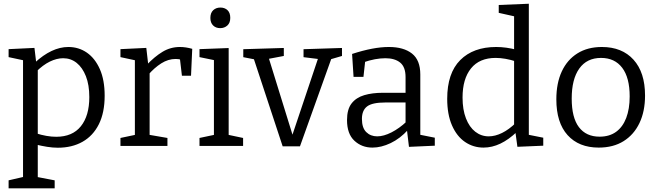

<svg xmlns="http://www.w3.org/2000/svg" viewBox="-20 -792 3567 1042"><path d="M26.7 230V186.7L117.7 165.7L105 181.3V-476L116.7 -462.7L26.7 -482V-525.3L167 -532L177.3 -445.3L167.7 -450.7Q214 -493.7 259.8 -515.3Q305.7 -537 351 -537Q407.3 -537 451.7 -506.2Q496 -475.3 522 -416.5Q548 -357.7 548 -272.7Q548 -180.7 516.5 -117.7Q485 -54.7 427.8 -22.5Q370.7 9.7 293.7 9.7Q266 9.7 235.8 4.8Q205.7 0 172.7 -8L185 -19V181.3L173.7 167L276.7 186.7V230ZM285 -49.7Q373 -49.7 418.8 -106.7Q464.7 -163.7 464.7 -265Q464.7 -331.3 446.2 -378.3Q427.7 -425.3 396 -450.7Q364.3 -476 322.7 -476Q288 -476 250.3 -457.7Q212.7 -439.3 174.7 -401.3L185 -426.3V-51L174 -69Q234.7 -49.7 285 -49.7Z M633.7 0V-43.3L722.3 -62L712 -47.3V-478.3L723.3 -462.7L633.7 -482V-525.3L774 -532L785.3 -434L774.3 -437.7Q818.7 -484.7 862 -510.8Q905.3 -537 956.3 -537Q988.3 -537 1023.3 -527L1016.7 -381H967.3L955 -485.7L964 -468Q956.7 -470 948.7 -471Q940.7 -472 933 -472Q893 -472 855.3 -448.2Q817.7 -424.3 784.3 -385.7L792 -410V-47.3L780.3 -62L888.7 -43.3V0Z M1221 -51.3 1212.3 -61.7 1299.3 -43.3V0H1062.7V-43.3L1149.7 -61.7L1141 -51.3V-473L1149 -464.3L1062.7 -482V-525.3L1221 -531.3ZM1175 -639.3Q1151.3 -639.3 1136.5 -654Q1121.7 -668.7 1121.7 -694.7Q1121.7 -722.3 1137.2 -736.7Q1152.7 -751 1176 -751Q1199.7 -751 1214.7 -736.8Q1229.7 -722.7 1229.7 -695Q1229.7 -667.7 1213.8 -653.5Q1198 -639.3 1175 -639.3Z M1627.3 -525 1836 -531.7V-488.3L1767.7 -468.3L1781.7 -483.3L1608 2H1514L1354.7 -481L1369 -468.3L1300.3 -481.7V-525L1520.3 -531.7V-488.3L1429 -471L1436.7 -483.3L1571 -49.3H1563.3L1707.7 -479.7L1714 -471L1627.3 -481.7Z M2261 -45.2 2248 -63 2339.7 -44.7V-1.3L2199.5 5L2188 -91L2195 -88Q2151.3 -39.8 2100.1 -15.4Q2049 9 2001 9Q1943.3 9 1903.3 -28.3Q1863.3 -65.5 1863.3 -140.5Q1863.3 -198.7 1888 -230.6Q1912.8 -262.5 1956.6 -275.5Q2000.5 -288.5 2058.5 -288.5H2189.5L2181 -278.5V-373.8Q2181 -428.5 2151.8 -452.3Q2122.5 -476 2071.5 -476Q2044.5 -476 2014.4 -470.4Q1984.2 -464.8 1950.2 -452.8L1962.5 -466L1952.5 -374.8H1898.8L1890.8 -499.2Q1948.3 -518 1998 -527.5Q2047.7 -537 2090.5 -537Q2170.5 -537 2215.7 -501.5Q2261 -466 2261 -388ZM1944.2 -146.7Q1944.2 -98.2 1967.7 -75.1Q1991.2 -52 2027.2 -52Q2062.5 -52 2104.9 -73.7Q2147.3 -95.5 2186.8 -132.5L2181 -111V-245L2189.5 -235.8H2071Q2000.2 -235.8 1972.2 -214.4Q1944.2 -193 1944.2 -146.7Z M2604.3 9Q2548.7 9 2503.8 -21.5Q2459 -52 2433 -111.5Q2407 -171 2407 -255.7Q2407 -395 2477.8 -466Q2548.7 -537 2672.7 -537Q2699.3 -537 2727.7 -533.2Q2756 -529.3 2786.3 -521.3L2770 -511.7V-712.7L2778.7 -701.7L2686.7 -722.3V-765L2850 -771.7V-48.7L2838 -62.7L2928.3 -44.7V-1.3L2788 4.7L2776.3 -81L2785.7 -77Q2740.7 -34 2695.5 -12.5Q2650.3 9 2604.3 9ZM2632.3 -52Q2667 -52 2704.7 -70.5Q2742.3 -89 2780.3 -126L2770 -99V-478L2781 -458.3Q2720.3 -477.7 2670 -477.7Q2582 -477.7 2536.2 -420.8Q2490.3 -364 2490.3 -262.7Q2490.3 -197 2508.8 -149.5Q2527.3 -102 2559.5 -77Q2591.7 -52 2632.3 -52Z M3246.3 -537Q3355.7 -537 3418.2 -468Q3480.7 -399 3480.7 -273.3Q3480.7 -187.7 3450.5 -124.3Q3420.3 -61 3364.3 -26Q3308.3 9 3229.3 9Q3121.3 9 3060.3 -58.7Q2999.3 -126.3 2999.3 -253Q2999.3 -340.7 3028.8 -404.2Q3058.3 -467.7 3113.7 -502.3Q3169 -537 3246.3 -537ZM3242 -477.7Q3165 -477.7 3123.8 -420Q3082.7 -362.3 3082.7 -257.3Q3082.7 -153.7 3121.8 -102Q3161 -50.3 3234 -50.3Q3287.3 -50.3 3323.5 -76.5Q3359.7 -102.7 3378.5 -151.8Q3397.3 -201 3397.3 -268.7Q3397.3 -370.7 3356.7 -424.2Q3316 -477.7 3242 -477.7Z"/></svg>

Font: Bitter Thin
Style: Regular
Weight: 100
Designer: Sol Matas, and Bitter project Authors
Foundry: Sol Matas
Version: Version 2.002